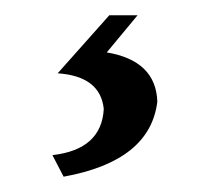

<svg xmlns="http://www.w3.org/2000/svg" viewBox="-20 -20 275 252"><path d="M63.5 211.9 48.8 183.6Q113.3 176.3 116.2 123Q111.8 80.1 55.7 76.2L123.5 0H160.6L120.1 48.8Q184.6 59.6 186.5 113.3Q177.2 191.4 63.5 211.9Z"/></svg>

Font: Almanac
Style: Regular
Weight: 400
Designer: Eden's Almanac
Version: Version 3.501;March 28, 2021;FontCreator 13.0.0.2683 64-bit